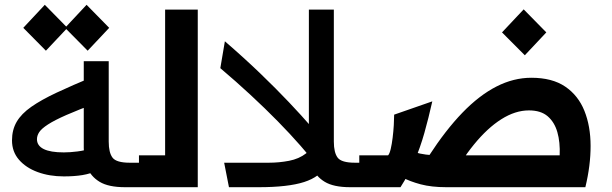

<svg xmlns="http://www.w3.org/2000/svg" viewBox="-20 -780 2551 800"><path d="M246 -45Q186 -45 137 -63Q88 -81 59 -114.5Q30 -148 30 -195Q30 -239 49.5 -272.5Q69 -306 110.5 -335Q152 -364 216 -394Q280 -424 369 -461L388 -353Q307 -323 257 -301Q207 -279 180 -261.5Q153 -244 143.5 -229.5Q134 -215 134 -200Q134 -173 162 -159Q190 -145 246 -145Q272 -145 303 -149Q334 -153 371 -164L394 -72Q357 -56 323.5 -50.5Q290 -45 246 -45ZM501 0Q432 0 395 -22.5Q358 -45 343.5 -82.5Q329 -120 329 -164V-525H433V-190Q433 -144 449 -123Q465 -102 521 -102H559V0ZM171.3 -568.7 77 -664 166.7 -760 261 -664ZM345.3 -568.7 251 -664 340.7 -760 435 -664Z M559 0V-132.7H668V-740H804V0Z M1300 -87Q1273 -126 1231.5 -173.5Q1190 -221 1137.5 -274.5Q1085 -328 1024 -384.5Q963 -441 898 -496L917 -608Q998 -538 1064.5 -474Q1131 -410 1184 -354Q1237 -298 1276.5 -252.5Q1316 -207 1342 -174ZM934 0 914 -102H1100Q1143 -102 1184.5 -110Q1226 -118 1255.5 -141Q1285 -164 1293 -208L1367 -221Q1367 -140 1340.5 -91.5Q1314 -43 1247 -21.5Q1180 0 1058 0ZM1439 0Q1370 0 1333 -22.5Q1296 -45 1281.5 -82.5Q1267 -120 1267 -164V-740H1371V-190Q1371 -144 1387 -123Q1403 -102 1459 -102H1477V0Z M1843 0V-132.7H2312Q2314.3 -187.7 2302.3 -229.5Q2290.3 -271.3 2261.8 -295.7Q2233.3 -320 2184 -320Q2127 -320 2069 -283.3Q2011 -246.7 1954.8 -177.8Q1898.7 -109 1846.3 -11.3L1766 -129Q1836.7 -238 1906.8 -310.5Q1977 -383 2048.5 -419.5Q2120 -456 2194 -456Q2280.7 -456 2335 -419.2Q2389.3 -382.3 2415 -318.3Q2440.7 -254.3 2440.8 -172.5Q2441 -90.7 2419 0ZM1477 0V-132.7H1597Q1603.3 -139.3 1608 -159.3Q1612.7 -179.3 1616 -206.2Q1619.3 -233 1620.8 -258.8Q1622.3 -284.7 1622.3 -302.3L1781.3 -357.7Q1765.3 -286.7 1748.2 -226Q1731 -165.3 1707.7 -110.5Q1684.3 -55.7 1648.7 0ZM1840 0Q1778 0 1732.8 -12Q1687.7 -24 1655.8 -41.2Q1624 -58.3 1600 -74.7L1671.7 -160Q1688.3 -151.7 1709 -145.5Q1729.7 -139.3 1754.2 -136Q1778.7 -132.7 1805.7 -132.7H1843V0ZM2166.7 -549.7 2071.7 -645 2162 -741 2256.3 -645Z"/></svg>

Font: Lexend Medium
Style: Regular
Weight: 500
Designer: Bonnie Shaver-Troup, Thomas Jockin
Foundry: Lexend
Version: Version 1.005